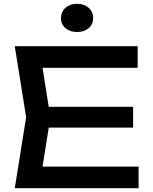

<svg xmlns="http://www.w3.org/2000/svg" viewBox="-20 -994 806 1014"><path d="M683 -320H159V-430H683ZM193 -40 130 -114H712V0H58L118 -375L58 -750H707V-636H130L193 -710L246 -375ZM302 -899Q302 -932 326 -953Q350 -974 387 -974Q424 -974 448 -953Q472 -932 472 -899Q472 -866 448.5 -845.5Q425 -825 387 -825Q349 -825 325.5 -845.5Q302 -866 302 -899Z"/></svg>

Font: Unbounded Variable
Style: Regular
Weight: 400
Designer: Luke Prowse, Jean-Baptiste Morizot, Fátima Lázaro, Florian Runge
Foundry: NaN
Version: Version 1.600;FEAKit 1.0